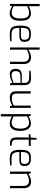

<svg xmlns="http://www.w3.org/2000/svg" viewBox="1929 -2732 1040 4938"><g transform="rotate(90 2449.0 -263.0)"><path d="M324 6Q286 6 251.5 -4Q217 -14 188.5 -28Q160 -42 140 -55L127 0H82V-763H140V-481Q180 -505 230.5 -522Q281 -539 322 -539Q385 -539 427.5 -512.5Q470 -486 492 -425.5Q514 -365 514 -263Q514 -182 495 -121.5Q476 -61 434.5 -27.5Q393 6 324 6ZM309 -43Q358 -43 390.5 -68Q423 -93 439.5 -143Q456 -193 456 -265Q456 -359 437 -407Q418 -455 385 -473Q352 -491 309 -491Q259 -491 220.5 -477Q182 -463 140 -441V-92Q174 -74 215.5 -58.5Q257 -43 309 -43Z M855 6Q773 6 725.5 -19.5Q678 -45 658 -105Q638 -165 638 -268Q638 -373 659 -432Q680 -491 728.5 -515Q777 -539 858 -539Q926 -539 969.5 -523.5Q1013 -508 1034.5 -470Q1056 -432 1056 -365Q1056 -320 1038.5 -292.5Q1021 -265 988 -253Q955 -241 910 -241H696Q696 -168 710 -124Q724 -80 760.5 -60Q797 -40 868 -40H1044V-5Q996 0 953.5 3Q911 6 855 6ZM695 -282H906Q955 -282 979 -299.5Q1003 -317 1003 -365Q1003 -415 988.5 -443Q974 -471 942.5 -482.5Q911 -494 858 -494Q795 -494 759.5 -476Q724 -458 709.5 -412Q695 -366 695 -282Z M1200 0V-763H1258V-473Q1297 -500 1350.5 -521Q1404 -542 1461 -542Q1516 -542 1552.5 -518Q1589 -494 1607.5 -453.5Q1626 -413 1626 -366V0H1568V-361Q1568 -397 1553 -426Q1538 -455 1511 -472Q1484 -489 1445 -489Q1407 -489 1376.5 -482Q1346 -475 1318 -462.5Q1290 -450 1258 -433V0Z M1887 6Q1829 6 1790.5 -28.5Q1752 -63 1752 -127V-163Q1752 -226 1793.5 -265Q1835 -304 1916 -304H2111V-378Q2111 -414 2098.5 -440Q2086 -466 2055 -480Q2024 -494 1966 -494H1799V-529Q1832 -533 1877.5 -537Q1923 -541 1982 -542Q2047 -543 2088.5 -525.5Q2130 -508 2149.5 -472Q2169 -436 2169 -381V0H2125L2113 -62Q2110 -60 2088.5 -49.5Q2067 -39 2033 -26Q1999 -13 1961 -3.5Q1923 6 1887 6ZM1907 -40Q1927 -39 1953.5 -44.5Q1980 -50 2007 -57.5Q2034 -65 2057.5 -72.5Q2081 -80 2095.5 -86Q2110 -92 2111 -92V-273L1925 -266Q1863 -264 1836.5 -235Q1810 -206 1810 -162V-137Q1810 -101 1825 -79.5Q1840 -58 1862.5 -49Q1885 -40 1907 -40Z M2489 6Q2412 6 2370 -33Q2328 -72 2328 -158V-533H2386V-171Q2386 -97 2419 -71.5Q2452 -46 2514 -46Q2566 -46 2608 -59.5Q2650 -73 2696 -100V-533H2754V0H2711L2696 -60Q2655 -33 2601.5 -13.5Q2548 6 2489 6Z M2915 237V-533H2960L2973 -477Q2990 -489 3020.5 -504Q3051 -519 3086.5 -529Q3122 -539 3155 -539Q3208 -539 3244.5 -516Q3281 -493 3304 -454Q3327 -415 3337 -367Q3347 -319 3347 -268Q3347 -177 3325.5 -115.5Q3304 -54 3262 -24Q3220 6 3155 6Q3109 6 3061 -9.5Q3013 -25 2973 -49V237ZM3142 -43Q3185 -43 3217.5 -64.5Q3250 -86 3269.5 -135Q3289 -184 3289 -268Q3289 -348 3268 -397Q3247 -446 3213.5 -468.5Q3180 -491 3142 -491Q3091 -491 3049 -474.5Q3007 -458 2973 -441V-92Q3012 -70 3055.5 -56.5Q3099 -43 3142 -43Z M3659 0Q3611 0 3578.5 -17Q3546 -34 3530 -71Q3514 -108 3514 -167L3517 -484H3432V-522L3517 -533L3528 -682H3572V-533H3734V-484H3572V-167Q3572 -129 3580.5 -105.5Q3589 -82 3602.5 -70Q3616 -58 3631.5 -53.5Q3647 -49 3661 -48L3726 -42V0Z M4049 6Q3967 6 3919.5 -19.5Q3872 -45 3852 -105Q3832 -165 3832 -268Q3832 -373 3853 -432Q3874 -491 3922.5 -515Q3971 -539 4052 -539Q4120 -539 4163.5 -523.5Q4207 -508 4228.5 -470Q4250 -432 4250 -365Q4250 -320 4232.5 -292.5Q4215 -265 4182 -253Q4149 -241 4104 -241H3890Q3890 -168 3904 -124Q3918 -80 3954.5 -60Q3991 -40 4062 -40H4238V-5Q4190 0 4147.5 3Q4105 6 4049 6ZM3889 -282H4100Q4149 -282 4173 -299.5Q4197 -317 4197 -365Q4197 -415 4182.5 -443Q4168 -471 4136.5 -482.5Q4105 -494 4052 -494Q3989 -494 3953.5 -476Q3918 -458 3903.5 -412Q3889 -366 3889 -282Z M4394 0V-533H4437L4452 -473Q4492 -500 4544.5 -521Q4597 -542 4655 -542Q4711 -542 4747.5 -517.5Q4784 -493 4802 -452.5Q4820 -412 4820 -366V0H4762V-360Q4762 -397 4747 -426Q4732 -455 4705 -472Q4678 -489 4639 -489Q4601 -489 4570.5 -482.5Q4540 -476 4511.5 -463Q4483 -450 4452 -433V0Z"/></g></svg>

Font: Exo Thin Light
Style: Regular
Weight: 300
Version: Version 2.000